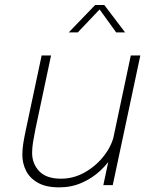

<svg xmlns="http://www.w3.org/2000/svg" viewBox="-20 -758 626 786"><path d="M222.5 9Q168.5 9 135.2 -9.8Q102 -28.5 86.8 -58.8Q71.5 -89 71.5 -124.5Q71.5 -146.5 75.2 -170.5Q79 -194.5 85.5 -225L150.5 -531H189L125 -229Q119 -199.5 115.2 -176Q111.5 -152.5 111.5 -132Q111.5 -88 140.5 -57.2Q169.5 -26.5 230 -26.5Q282 -26.5 328.2 -53Q374.5 -79.5 406.5 -121.2Q438.5 -163 448 -209L473.5 -198.5Q466 -163 444.8 -126.5Q423.5 -90 390.5 -59.2Q357.5 -28.5 315 -9.8Q272.5 9 222.5 9ZM403 0 515.5 -531H554.5L441.5 0ZM261.5 -625.5 369.5 -737.5H407L492 -625.5H455.5L381.5 -728H396L298.5 -625.5Z"/></svg>

Font: Epilogue ExtraLight
Style: Italic
Weight: 250
Italic angle: -12°
Designer: Tyler Finck
Foundry: Etcetera Type Co
Version: Version 2.112